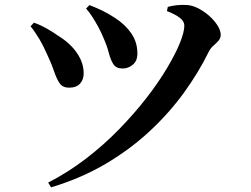

<svg xmlns="http://www.w3.org/2000/svg" viewBox="-20 -732 1040 794"><path d="M336 -696.6 349.9 -711Q380.1 -699.3 405 -687.1Q430 -674.9 456.3 -657.4Q498.2 -630.2 523.2 -593.7Q548.2 -557.2 548.2 -510.5Q548.2 -480.2 529.3 -464.5Q510.4 -448.7 487.5 -448.7Q460.6 -448.7 449.1 -466.1Q437.6 -483.5 430 -513.3Q422.5 -543 405.8 -580.1Q398.2 -598.8 386.3 -620.9Q374.3 -642.9 361.2 -663.3Q348.1 -683.7 336 -696.6ZM191.1 42.7 179.2 23.1Q261.7 -19.3 335.5 -75.9Q409.2 -132.5 472 -197Q534.7 -261.4 584.9 -325.9Q635.1 -390.5 670.2 -449.5Q705.4 -508.5 723.9 -554.2Q742.3 -599.9 742.3 -626.1Q742.3 -643.7 723.7 -658.3Q705 -672.8 670.3 -686.3L673.9 -703.5Q691 -708.3 711.3 -710.5Q731.6 -712.6 751.9 -711.3Q775.4 -710.2 800 -697.5Q824.6 -684.9 845.7 -666Q866.8 -647.1 879.8 -626.2Q892.8 -605.4 892.8 -587.9Q892.8 -574 883.4 -563.4Q874 -552.8 862 -542.5Q850.1 -532.2 842.4 -516.2Q801.4 -432.7 741 -349.1Q680.6 -265.6 599.6 -190Q518.5 -114.4 416.9 -54.4Q315.3 5.5 191.1 42.7ZM106.4 -623.3 120.3 -638.3Q148.7 -628.1 175.5 -612.8Q202.3 -597.4 219.7 -584.7Q270.6 -553.4 298.2 -512.9Q325.8 -472.5 326.1 -429.1Q326.4 -403.7 311.4 -386.6Q296.4 -369.4 265.4 -369.4Q239.5 -369.4 226.7 -387.6Q214 -405.9 204.1 -436Q194.2 -466.1 177.2 -501.8Q160.7 -540.1 142.8 -570.3Q125 -600.5 106.4 -623.3Z"/></svg>

Font: Noto Serif SC
Style: Regular
Weight: 200
Designer: Ryoko NISHIZUKA 西塚涼子 (kana & ideographs); Frank Grießhammer (Latin, Greek & Cyrillic); Wenlong ZHANG 张文龙 (bopomofo); San
Foundry: Adobe
Version: Version 2.001;hotconv 1.1.0;makeotfexe 2.6.0